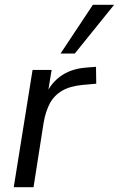

<svg xmlns="http://www.w3.org/2000/svg" viewBox="-20 -776 493 796"><path d="M37 0 115 -486H194L175 -370H165Q183 -423 227 -457Q271 -491 339 -496L378 -499L379 -429L323 -424Q270 -419 237 -399.5Q204 -380 186.5 -347Q169 -314 161 -268L119 0ZM231 -554 365 -756H453L290 -554Z"/></svg>

Font: Nunito Sans 12pt ExtraLight 12pt
Style: Italic
Weight: 400
Italic angle: -9°
Version: Version 3.101;gftools[0.9.27]